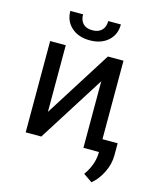

<svg xmlns="http://www.w3.org/2000/svg" viewBox="-130 -809 876 1073"><g transform="rotate(15 308.0 -272.5)"><path d="M410.2 -528.3H500.5V0H410.2V-385.3L166.5 0H76.2V-528.3H166.5V-142.6ZM434.1 -720.2Q434.1 -661.1 393.8 -625.2Q353.5 -589.4 288.1 -589.4Q222.7 -589.4 182.1 -625.5Q141.6 -661.6 141.6 -720.2H215.3Q215.3 -686 233.9 -666.7Q252.4 -647.5 288.1 -647.5Q322.3 -647.5 341.6 -666.5Q360.8 -685.5 360.8 -720.2ZM503.4 174.3 452.1 139.2Q498 75.2 500 7.3V-74.2H588.4V-3.4Q588.4 45.9 564.2 95.2Q540 144.5 503.4 174.3Z"/></g></svg>

Font: SteelSelectRoboto
Style: Roboto-Regular
Weight: 400
Designer: Google
Version: Version 2.137; 2017